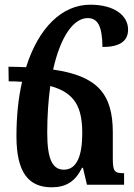

<svg xmlns="http://www.w3.org/2000/svg" viewBox="-20 -786 571 817"><path d="M200 11C260 11 300 -13 329 -72H333L350 0H508V-49C468 -49 460 -55 460 -111V-223C460 -388 393 -463 206 -490C238 -633 294 -709 353 -709C395 -709 415 -677 416 -586C488 -586 525 -610 525 -660C525 -720 467 -766 364 -766C244 -766 144 -668 91 -500C67 -501 43 -502 16 -502L17 -440C37 -440 56 -439 74 -438C58 -369 50 -292 50 -206C50 -50 103 11 200 11ZM181 -221C181 -296 186 -362 194 -420C301 -391 330 -327 330 -219C330 -128 309 -64 252 -64C204 -64 181 -107 181 -221Z"/></svg>

Font: Noto Serif Armenian Condensed
Style: Bold
Weight: 700
Width: 3
Designer: Monotype Design Team
Foundry: Monotype Imaging Inc.
Version: Version 2.008